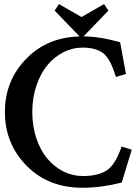

<svg xmlns="http://www.w3.org/2000/svg" viewBox="-20 -912 677 935"><path d="M382.8 -680.2Q333 -680.2 288.1 -657.2Q243.2 -634.3 210 -593.8Q176.8 -553.2 157 -494.1Q137.2 -435.1 137.2 -366.7Q137.2 -298.3 156.7 -239.5Q176.3 -180.7 209.7 -140.4Q243.2 -100.1 288.1 -77.4Q333 -54.7 382.8 -54.7Q459 -54.7 501.5 -83.5Q542 -110.4 572.3 -198.2L621.6 -183.1Q615.2 -163.1 572.8 -22.9Q471.2 2.4 382.8 2.4Q216.8 2.4 112.3 -102.1Q3.9 -210 3.9 -366.7Q3.9 -522.5 112.3 -630.4Q216.8 -734.9 382.8 -734.9Q462.9 -734.9 564.9 -706.5Q566.4 -697.8 576.2 -645.5Q585.9 -593.3 593.3 -551.8L544.4 -537.1Q518.1 -624.5 484.4 -651.4Q448.2 -680.2 382.8 -680.2ZM377 -724.6 246.1 -860.4 267.1 -892.1 377 -829.1Q446.3 -868.2 486.8 -892.1L507.8 -860.4Z"/></svg>

Font: Flanker
Style: Bold
Weight: 700
Designer: Flanker
Foundry: Flanker
Version: Version 2.021